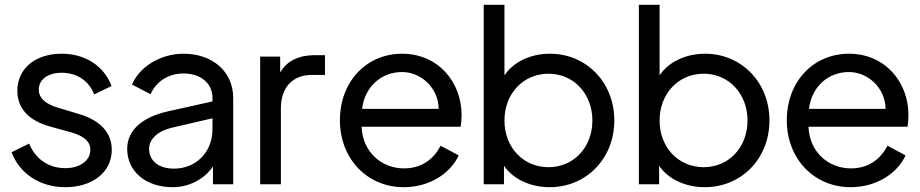

<svg xmlns="http://www.w3.org/2000/svg" viewBox="-20 -765 3817 797"><path d="M251 12C147 12 62 -43 28 -133C28 -133 101 -169 101 -169C128 -102 185 -67 251 -67C313 -67 355 -99 355 -143C355 -181 323 -202 274 -216C274 -216 187 -240 187 -240C98 -265 52 -316 52 -388C52 -480 126 -542 236 -542C334 -542 412 -491 443 -408C443 -408 371 -373 371 -373C349 -430 299 -463 236 -463C179 -463 141 -435 141 -393C141 -357 171 -333 217 -319C217 -319 307 -292 307 -292C396 -266 444 -214 444 -143C444 -51 365 12 251 12Z M742 -542C863 -542 948 -467 948 -359C948 -359 948 0 948 0C948 0 864 0 864 0C864 0 864 -74 864 -74C828 -21 765 12 697 12C584 12 508 -54 508 -147C508 -225 571 -279 678 -303C678 -303 862 -344 862 -344C862 -344 862 -359 862 -359C862 -420 812 -460 742 -460C678 -460 628 -426 605 -374C605 -374 528 -414 528 -414C558 -486 644 -542 742 -542ZM702 -65C795 -65 862 -135 862 -228C862 -228 862 -274 862 -274C862 -274 698 -236 698 -236C638 -223 599 -190 599 -147C599 -97 639 -65 702 -65Z M1286 -536C1286 -536 1329 -536 1329 -536C1329 -536 1329 -454 1329 -454C1329 -454 1273 -454 1273 -454C1197 -454 1146 -404 1146 -316C1146 -316 1146 0 1146 0C1146 0 1060 0 1060 0C1060 0 1060 -530 1060 -530C1060 -530 1143 -530 1143 -530C1143 -530 1143 -464 1143 -464C1171 -513 1222 -536 1286 -536Z M1896 -288C1896 -273 1895 -256 1892 -239C1892 -239 1481 -239 1481 -239C1485 -134 1564 -66 1657 -66C1732 -66 1781 -106 1809 -160C1809 -160 1884 -120 1884 -120C1851 -47 1765 12 1656 12C1504 12 1391 -106 1391 -266C1391 -426 1501 -542 1649 -542C1800 -542 1896 -423 1896 -288ZM1483 -313C1483 -313 1801 -313 1801 -313C1800 -401 1727 -466 1649 -466C1566 -466 1495 -409 1483 -313Z M2263 -542C2412 -542 2530 -425 2530 -265C2530 -105 2412 12 2262 12C2183 12 2111 -20 2072 -77C2072 -77 2072 0 2072 0C2072 0 1988 0 1988 0C1988 0 1988 -745 1988 -745C1988 -745 2074 -745 2074 -745C2074 -745 2074 -452 2074 -452C2111 -508 2182 -542 2263 -542ZM2257 -71C2361 -71 2439 -153 2439 -265C2439 -376 2361 -459 2257 -459C2152 -459 2074 -376 2074 -265C2074 -153 2152 -71 2257 -71Z M2907 -542C3056 -542 3174 -425 3174 -265C3174 -105 3056 12 2906 12C2827 12 2755 -20 2716 -77C2716 -77 2716 0 2716 0C2716 0 2632 0 2632 0C2632 0 2632 -745 2632 -745C2632 -745 2718 -745 2718 -745C2718 -745 2718 -452 2718 -452C2755 -508 2826 -542 2907 -542ZM2901 -71C3005 -71 3083 -153 3083 -265C3083 -376 3005 -459 2901 -459C2796 -459 2718 -376 2718 -265C2718 -153 2796 -71 2901 -71Z M3751 -288C3751 -273 3750 -256 3747 -239C3747 -239 3336 -239 3336 -239C3340 -134 3419 -66 3512 -66C3587 -66 3636 -106 3664 -160C3664 -160 3739 -120 3739 -120C3706 -47 3620 12 3511 12C3359 12 3246 -106 3246 -266C3246 -426 3356 -542 3504 -542C3655 -542 3751 -423 3751 -288ZM3338 -313C3338 -313 3656 -313 3656 -313C3655 -401 3582 -466 3504 -466C3421 -466 3350 -409 3338 -313Z"/></svg>

Font: Preevio_Regular
Style: Regular
Weight: 500
Designer: Gumpita Rahayu
Foundry: Tokotype Studio
Version: ""